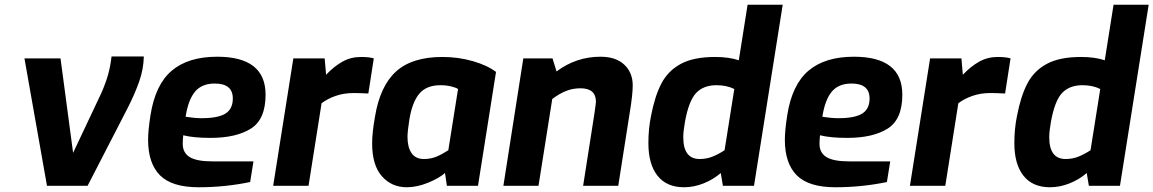

<svg xmlns="http://www.w3.org/2000/svg" viewBox="-20 -783 4860 809"><path d="M83 -537H235L288 -139L407 -391Q425 -432 435 -467Q445 -502 450 -545H586Q585 -493 567 -441Q549 -389 518 -328L349 0H178Z M604 -194Q604 -233 614 -297Q634 -426 703.5 -485Q773 -544 895 -544Q1099 -544 1099 -384Q1099 -280 1037 -241Q975 -202 867 -202Q796 -202 752 -213Q750 -189 750 -177Q750 -139 779.5 -121Q809 -103 875 -103H1048L1034 -16Q928 6 817 6Q704 6 654 -44.5Q604 -95 604 -194ZM961 -368Q961 -431 885 -431Q830 -431 801.5 -396.5Q773 -362 762 -291Q800 -285 829 -285Q899 -285 930 -304.5Q961 -324 961 -368Z M1216 -537H1348L1354 -468Q1387 -503 1422.5 -523Q1458 -543 1501 -543Q1535 -543 1555 -537L1532 -389Q1494 -391 1470 -391Q1429 -391 1394.5 -379Q1360 -367 1335 -348L1280 0H1131Z M1548 -179Q1548 -224 1560 -291Q1581 -420 1648.5 -481.5Q1716 -543 1844 -543Q1911 -543 1972 -525.5Q2033 -508 2070 -480L1994 0H1863L1855 -54Q1830 -32 1783.5 -13Q1737 6 1694 6Q1630 6 1589 -40.5Q1548 -87 1548 -179ZM1869 -150 1910 -408Q1901 -414 1880.5 -419Q1860 -424 1836 -424Q1777 -424 1747 -388.5Q1717 -353 1705 -280Q1697 -230 1697 -206Q1697 -163 1714 -138Q1731 -113 1766 -113Q1795 -113 1819 -123Q1843 -133 1869 -150Z M2185 -537H2308L2325 -482Q2408 -544 2510 -544Q2575 -544 2610.5 -510.5Q2646 -477 2646 -423Q2646 -385 2634 -312L2585 0H2437L2485 -307Q2491 -349 2491 -354Q2491 -411 2426 -411Q2393 -411 2364.5 -399.5Q2336 -388 2307 -366L2249 0H2101Z M2712 -180Q2712 -240 2723 -294Q2739 -378 2767 -431.5Q2795 -485 2849 -514Q2903 -543 2993 -543Q3051 -543 3093 -529L3130 -763H3278L3157 0H3026L3017 -54Q2986 -27 2945 -10.5Q2904 6 2862 6Q2789 6 2750.5 -42.5Q2712 -91 2712 -180ZM3033 -150 3074 -408Q3042 -424 2999 -424Q2944 -424 2913 -391Q2882 -358 2866 -269Q2859 -229 2859 -205Q2859 -113 2928 -113Q2957 -113 2982 -123Q3007 -133 3033 -150Z M3287 -194Q3287 -233 3297 -297Q3317 -426 3386.5 -485Q3456 -544 3578 -544Q3782 -544 3782 -384Q3782 -280 3720 -241Q3658 -202 3550 -202Q3479 -202 3435 -213Q3433 -189 3433 -177Q3433 -139 3462.5 -121Q3492 -103 3558 -103H3731L3717 -16Q3611 6 3500 6Q3387 6 3337 -44.5Q3287 -95 3287 -194ZM3644 -368Q3644 -431 3568 -431Q3513 -431 3484.5 -396.5Q3456 -362 3445 -291Q3483 -285 3512 -285Q3582 -285 3613 -304.5Q3644 -324 3644 -368Z M3899 -537H4031L4037 -468Q4070 -503 4105.5 -523Q4141 -543 4184 -543Q4218 -543 4238 -537L4215 -389Q4177 -391 4153 -391Q4112 -391 4077.5 -379Q4043 -367 4018 -348L3963 0H3814Z M4254 -180Q4254 -240 4265 -294Q4281 -378 4309 -431.5Q4337 -485 4391 -514Q4445 -543 4535 -543Q4593 -543 4635 -529L4672 -763H4820L4699 0H4568L4559 -54Q4528 -27 4487 -10.5Q4446 6 4404 6Q4331 6 4292.5 -42.5Q4254 -91 4254 -180ZM4575 -150 4616 -408Q4584 -424 4541 -424Q4486 -424 4455 -391Q4424 -358 4408 -269Q4401 -229 4401 -205Q4401 -113 4470 -113Q4499 -113 4524 -123Q4549 -133 4575 -150Z"/></svg>

Font: Exo
Style: Bold Italic
Weight: 700
Italic angle: -9°
Designer: Natanael Gama
Foundry: Natanael Gama
Version: Version 1.500; ttfautohint (v1.6)